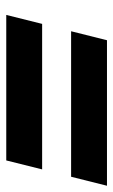

<svg xmlns="http://www.w3.org/2000/svg" viewBox="104 -642 358 607"><g transform="rotate(90 283.5 -338.0)"><path d="M78.3 -383.3 106.7 -496.7H566.7L538.3 -383.3ZM26.7 -178.3 55 -291.7H515L486.7 -178.3Z"/></g></svg>

Font: Funnel Sans
Style: Bold Italic
Weight: 700
Italic angle: -14.036°
Designer: NORD ID, Kristian Moeller
Foundry: Dicotype
Version: Version 1.000